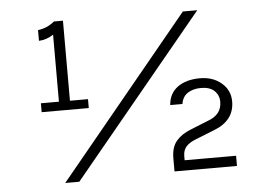

<svg xmlns="http://www.w3.org/2000/svg" viewBox="-50 -744 1099 816"><g transform="rotate(-5 500.0 -336.0)"><path d="M929.5 0H663V-56Q663 -103.5 685.8 -130Q708.5 -156.5 749 -172L823.5 -202Q882.5 -223 882.5 -278Q882.5 -306 863 -324.8Q843.5 -343.5 806 -343.5Q772.5 -343.5 749.5 -328.8Q726.5 -314 721.5 -282.5H669.5Q673 -332 709.5 -358.5Q746 -385 805 -385Q860 -385 896.5 -354Q933 -323 933 -275Q933 -193 844.5 -159.5L767.5 -129Q737.5 -117.5 723.8 -101.8Q710 -86 710 -61.5V-43.5H929.5ZM256 8.5H196L757.5 -674H819ZM323.5 -300H122.5V-338H199.5V-624Q170 -604.5 137.5 -603V-649Q176 -653 208 -679.5H246.5V-338H323.5Z"/></g></svg>

Font: Betina Sans
Style: Regular
Weight: 400
Designer: Jonathan Pinhorn (font) & Cristiano Sobral (main changes)
Version: Version 2.001;April 28, 2021;FontCreator 13.0.0.2655 32-bit;